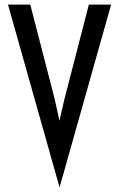

<svg xmlns="http://www.w3.org/2000/svg" viewBox="-20 -798 521 842"><path d="M241.2 23.9 15.1 -777.8H112.8L220.2 -361.8L240.7 -268.6L262.2 -361.8L369.6 -777.8H467.3Z"/></svg>

Font: Voltaire
Style: Regular
Weight: 400
Designer: Yvonne Schttler
Foundry: Yvonne Schttler
Version: Version 1.003